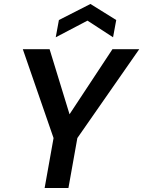

<svg xmlns="http://www.w3.org/2000/svg" viewBox="-20 -948 722 968"><path d="M205 0 250 -252 95 -700H230L333 -364L326 -365L547 -700H682L370 -252L325 0ZM261 -760 277 -847 436 -928 566 -847 550 -760 421 -844Z"/></svg>

Font: DM Sans 12pt SemiBold
Style: Italic
Weight: 600
Italic angle: -10°
Version: Version 4.004;gftools[0.9.30]